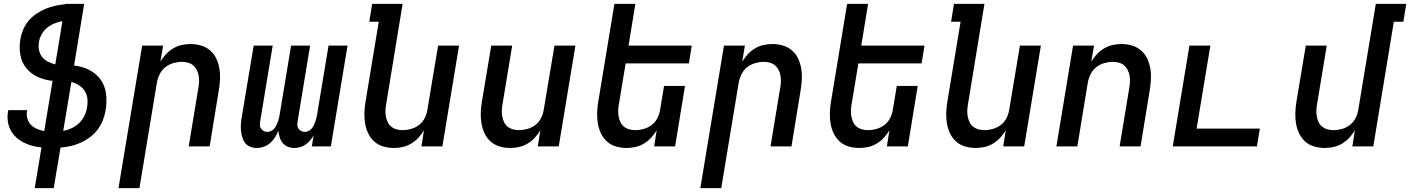

<svg xmlns="http://www.w3.org/2000/svg" viewBox="-20 -755 7271 990"><path d="M159 215 194 5Q169 3 145.5 -3.5Q122 -10 101.5 -20.5Q81 -31 63.5 -47Q46 -63 35 -83.5Q24 -104 20.5 -128.5Q17 -153 21 -178L23 -187H120L119 -182Q116 -162 121.5 -143Q127 -124 140 -111Q153 -98 170.5 -90.5Q188 -83 208 -79L251 -338Q211 -342 175.5 -358Q140 -374 116 -403Q92 -432 85 -471.5Q78 -511 85 -552Q89 -577 99.5 -602Q110 -627 127 -647.5Q144 -668 167 -683.5Q190 -699 215 -709.5Q240 -720 265.5 -725.5Q291 -731 316 -733V-735H414L362 -417Q403 -413 439 -395Q475 -377 498 -345.5Q521 -314 526.5 -273Q532 -232 525 -189Q521 -163 511 -137Q501 -111 484.5 -88.5Q468 -66 445 -48.5Q422 -31 396.5 -19.5Q371 -8 344.5 -2Q318 4 292 6L257 215ZM265 -423 302 -646Q281 -642 260.5 -634Q240 -626 223 -612Q206 -598 195 -578.5Q184 -559 181 -539Q177 -518 181 -497.5Q185 -477 197 -461.5Q209 -446 227 -437Q245 -428 265 -423ZM306 -80Q328 -84 349.5 -94Q371 -104 388 -120.5Q405 -137 415.5 -158.5Q426 -180 429 -202Q433 -225 430.5 -247Q428 -269 416.5 -286.5Q405 -304 387 -315.5Q369 -327 348 -332Z M591 215 713 -520H821L807 -437Q819 -457 835.5 -475Q852 -493 873 -505.5Q894 -518 917 -523Q940 -528 962 -528Q991 -528 1017.5 -520Q1044 -512 1064 -494.5Q1084 -477 1095.5 -452.5Q1107 -428 1111.5 -401Q1116 -374 1114.5 -345.5Q1113 -317 1108 -288L1061 0H953L1003 -303Q1006 -319 1006.5 -335Q1007 -351 1004 -366.5Q1001 -382 994 -395.5Q987 -409 975.5 -418.5Q964 -428 949 -432Q934 -436 917 -436Q896 -436 873.5 -429.5Q851 -423 832.5 -408.5Q814 -394 803.5 -372.5Q793 -351 789 -329L699 215Z M1305 8Q1287 8 1271 2Q1255 -4 1245 -16.5Q1235 -29 1230 -45Q1225 -61 1223 -78Q1221 -95 1222 -112.5Q1223 -130 1226 -148L1288 -520H1386L1322 -132Q1320 -121 1320 -111Q1320 -101 1325.5 -92.5Q1331 -84 1339.5 -79.5Q1348 -75 1358 -75Q1368 -75 1377.5 -79.5Q1387 -84 1393.5 -91.5Q1400 -99 1404.5 -108Q1409 -117 1412.5 -126.5Q1416 -136 1418 -145Q1420 -154 1422 -164L1481 -520H1579L1515 -132Q1513 -121 1513 -111Q1513 -101 1518.5 -92.5Q1524 -84 1532.5 -79.5Q1541 -75 1551 -75Q1561 -75 1570.5 -79.5Q1580 -84 1586.5 -91.5Q1593 -99 1597.5 -108Q1602 -117 1605.5 -126.5Q1609 -136 1611 -145Q1613 -154 1615 -164L1674 -520H1772L1686 0H1588L1597 -58Q1590 -44 1579.5 -31.5Q1569 -19 1556 -10Q1543 -1 1528 3.5Q1513 8 1498 8Q1480 8 1464 1.5Q1448 -5 1437.5 -18Q1427 -31 1422 -47Q1417 -63 1415 -81Q1408 -63 1398 -47Q1388 -31 1373.5 -18Q1359 -5 1340.5 1.5Q1322 8 1305 8Z M2011 8Q1982 8 1955.5 0Q1929 -8 1909.5 -25.5Q1890 -43 1878.5 -67.5Q1867 -92 1862.5 -119Q1858 -146 1859 -174.5Q1860 -203 1865 -232L1933 -643H1884L1899 -735H2056L1971 -217Q1968 -201 1967.5 -185Q1967 -169 1970 -153.5Q1973 -138 1979.5 -124.5Q1986 -111 1998 -101.5Q2010 -92 2025 -88Q2040 -84 2057 -84Q2078 -84 2100.5 -90.5Q2123 -97 2141.5 -111.5Q2160 -126 2170.5 -147.5Q2181 -169 2184 -191L2239 -520H2347L2261 0H2153L2166 -83Q2154 -63 2137.5 -45Q2121 -27 2100 -14.5Q2079 -2 2056 3Q2033 8 2011 8Z M2611 8Q2582 8 2555.5 0Q2529 -8 2509.5 -25.5Q2490 -43 2478.5 -67.5Q2467 -92 2462.5 -119Q2458 -146 2459 -174.5Q2460 -203 2465 -232L2513 -520H2621L2571 -217Q2568 -201 2567.5 -185Q2567 -169 2570 -153.5Q2573 -138 2579.5 -124.5Q2586 -111 2598 -101.5Q2610 -92 2625 -88Q2640 -84 2657 -84Q2678 -84 2700.5 -90.5Q2723 -97 2741.5 -111.5Q2760 -126 2770.5 -147.5Q2781 -169 2784 -191L2839 -520H2947L2861 0H2753L2766 -83Q2754 -63 2737.5 -45Q2721 -27 2700 -14.5Q2679 -2 2656 3Q2633 8 2611 8Z M3211 8Q3182 8 3155.5 0Q3129 -8 3109.5 -25.5Q3090 -43 3078.5 -67.5Q3067 -92 3062.5 -119Q3058 -146 3059 -174.5Q3060 -203 3065 -232L3148 -735H3256L3221 -520H3547L3532 -428H3206L3171 -217Q3168 -201 3167.5 -185Q3167 -169 3170 -153.5Q3173 -138 3179.5 -124.5Q3186 -111 3198 -101.5Q3210 -92 3225 -88Q3240 -84 3257 -84Q3278 -84 3300.5 -90.5Q3323 -97 3341.5 -111.5Q3360 -126 3370.5 -147.5Q3381 -169 3384 -191L3404 -312H3512L3461 0H3353L3366 -83Q3354 -63 3337.5 -45Q3321 -27 3300 -14.5Q3279 -2 3256 3Q3233 8 3211 8Z M3591 215 3713 -520H3821L3807 -437Q3819 -457 3835.5 -475Q3852 -493 3873 -505.5Q3894 -518 3917 -523Q3940 -528 3962 -528Q3991 -528 4017.5 -520Q4044 -512 4064 -494.5Q4084 -477 4095.5 -452.5Q4107 -428 4111.5 -401Q4116 -374 4114.5 -345.5Q4113 -317 4108 -288L4061 0H3953L4003 -303Q4006 -319 4006.5 -335Q4007 -351 4004 -366.5Q4001 -382 3994 -395.5Q3987 -409 3975.5 -418.5Q3964 -428 3949 -432Q3934 -436 3917 -436Q3896 -436 3873.5 -429.5Q3851 -423 3832.5 -408.5Q3814 -394 3803.5 -372.5Q3793 -351 3789 -329L3699 215Z M4411 8Q4382 8 4355.5 0Q4329 -8 4309.5 -25.5Q4290 -43 4278.5 -67.5Q4267 -92 4262.5 -119Q4258 -146 4259 -174.5Q4260 -203 4265 -232L4348 -735H4456L4421 -520H4747L4732 -428H4406L4371 -217Q4368 -201 4367.5 -185Q4367 -169 4370 -153.5Q4373 -138 4379.5 -124.5Q4386 -111 4398 -101.5Q4410 -92 4425 -88Q4440 -84 4457 -84Q4478 -84 4500.5 -90.5Q4523 -97 4541.5 -111.5Q4560 -126 4570.5 -147.5Q4581 -169 4584 -191L4604 -312H4712L4661 0H4553L4566 -83Q4554 -63 4537.5 -45Q4521 -27 4500 -14.5Q4479 -2 4456 3Q4433 8 4411 8Z M5011 8Q4982 8 4955.5 0Q4929 -8 4909.5 -25.5Q4890 -43 4878.5 -67.5Q4867 -92 4862.5 -119Q4858 -146 4859 -174.5Q4860 -203 4865 -232L4933 -643H4884L4899 -735H5056L4971 -217Q4968 -201 4967.5 -185Q4967 -169 4970 -153.5Q4973 -138 4979.5 -124.5Q4986 -111 4998 -101.5Q5010 -92 5025 -88Q5040 -84 5057 -84Q5078 -84 5100.5 -90.5Q5123 -97 5141.5 -111.5Q5160 -126 5170.5 -147.5Q5181 -169 5184 -191L5239 -520H5347L5261 0H5153L5166 -83Q5154 -63 5137.5 -45Q5121 -27 5100 -14.5Q5079 -2 5056 3Q5033 8 5011 8Z M5427 0 5513 -520H5621L5607 -437Q5619 -457 5635.5 -475Q5652 -493 5673 -505.5Q5694 -518 5717 -523Q5740 -528 5762 -528Q5791 -528 5817.5 -520Q5844 -512 5864 -494.5Q5884 -477 5895.5 -452.5Q5907 -428 5911.5 -401Q5916 -374 5914.5 -345.5Q5913 -317 5908 -288L5861 0H5753L5803 -303Q5806 -319 5806.5 -335Q5807 -351 5804 -366.5Q5801 -382 5794 -395.5Q5787 -409 5775.5 -418.5Q5764 -428 5749 -432Q5734 -436 5717 -436Q5696 -436 5673.5 -429.5Q5651 -423 5632.5 -408.5Q5614 -394 5603.5 -372.5Q5593 -351 5589 -329L5535 0Z M6027 0 6113 -520H6221L6150 -92H6476L6461 0Z M6811 8Q6782 8 6755.5 0Q6729 -8 6709.5 -25.5Q6690 -43 6678.5 -67.5Q6667 -92 6662.5 -119Q6658 -146 6659 -174.5Q6660 -203 6665 -232L6713 -520H6821L6771 -217Q6768 -201 6767.5 -185Q6767 -169 6770 -153.5Q6773 -138 6779.5 -124.5Q6786 -111 6798 -101.5Q6810 -92 6825 -88Q6840 -84 6857 -84Q6878 -84 6900.5 -90.5Q6923 -97 6941.5 -111.5Q6960 -126 6970.5 -147.5Q6981 -169 6984 -191L7074 -735H7231L7216 -643H7167L7061 0H6953L6966 -83Q6954 -63 6937.5 -45Q6921 -27 6900 -14.5Q6879 -2 6856 3Q6833 8 6811 8Z"/></svg>

Font: Iosevka Semibold Extended
Style: Italic
Weight: 600
Width: 7
Italic angle: -9°
Monospace: yes
Designer: Belleve Invis
Foundry: Belleve Invis
Version: Version 32.5.0; ttfautohint (v1.8.4)